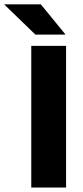

<svg xmlns="http://www.w3.org/2000/svg" viewBox="-83 -846 376 866"><path d="M215 -639V0H58V-639ZM-63 -826.5H101L211.5 -691.5V-690H76.5L-63 -825Z"/></svg>

Font: Anek Devanagari Medium
Style: Bold
Weight: 700
Version: Version 1.003